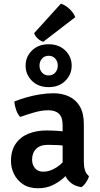

<svg xmlns="http://www.w3.org/2000/svg" viewBox="-20 -1016 548 1050"><path d="M40 -135Q40 -192.5 65.8 -229.8Q91.5 -267 135.5 -284.8Q179.5 -302.5 233 -302.5Q259.5 -302.5 294.5 -300.5Q329.5 -298.5 359.5 -292V-214.5Q334 -220.5 301.2 -222.2Q268.5 -224 242 -224Q200 -224 177.8 -202Q155.5 -180 155.5 -143Q155.5 -115 171.5 -96Q187.5 -77 217.5 -77Q252 -77 290.2 -101.2Q328.5 -125.5 354.5 -172L372 -88Q353.5 -66 327.5 -42.8Q301.5 -19.5 267 -3Q232.5 13.5 188.5 13.5Q138 13.5 105.2 -8.8Q72.5 -31 56.2 -65Q40 -99 40 -135ZM466.5 -52.5Q463 -37 450.8 -19Q438.5 -1 425.5 7.5Q391 2.5 369 -15Q347 -32.5 336 -57.2Q325 -82 322.5 -108.5V-331Q322.5 -374 302.8 -393.5Q283 -413 245 -413Q209 -413 169.5 -401.8Q130 -390.5 90.5 -376.5Q77 -390.5 68.5 -414.2Q60 -438 58.5 -461Q88 -473 124.8 -483.5Q161.5 -494 199.8 -500Q238 -506 272 -506Q319.5 -506 357.2 -488.5Q395 -471 416.8 -433.8Q438.5 -396.5 438.5 -337.5V-133Q438.5 -106.5 444.2 -86.5Q450 -66.5 466.5 -52.5ZM120 -657Q120 -608.5 154.8 -574Q189.5 -539.5 246 -539.5Q302.5 -539.5 337.2 -574Q372 -608.5 372 -657Q372 -705.5 337.2 -739.8Q302.5 -774 246 -774Q189.5 -774 154.8 -739.8Q120 -705.5 120 -657ZM196 -657Q196 -680 209.8 -695.5Q223.5 -711 246 -711Q268.5 -711 282.2 -695.5Q296 -680 296 -657Q296 -634.5 282.2 -619Q268.5 -603.5 246 -603.5Q223.5 -603.5 209.8 -619Q196 -634.5 196 -657ZM313 -996Q337 -988.5 359.8 -967.2Q382.5 -946 391.5 -922L216.5 -787.5Q201 -792 186.8 -805Q172.5 -818 166.5 -834.5Z"/></svg>

Font: Signika Medium
Style: Regular
Weight: 500
Designer: Anna Giedry
Foundry: Anna Giedry
Version: Version 2.000